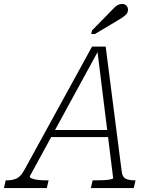

<svg xmlns="http://www.w3.org/2000/svg" viewBox="-70 -952 771 972"><path d="M189 -294H488L490 -258H171ZM422 -703 433 -705 81 -60Q79 -54 90 -49Q101 -44 120.5 -41.5Q140 -39 163 -39H176L167 0H-50L-41 -39H-35Q-6 -39 15 -49Q36 -59 54 -93L396 -716H465L546 -85Q549 -56 566 -47.5Q583 -39 611 -39H616L607 0H390L399 -39H413Q436 -39 456.5 -40Q477 -41 489.5 -44Q502 -47 503 -49ZM486 -890Q499 -903 508 -912.5Q517 -922 527 -927Q537 -932 548 -932Q563 -932 570.5 -923Q578 -914 578 -903Q578 -892 572.5 -884Q567 -876 556 -868Q545 -860 528 -850L411 -780H392L396 -798Z"/></svg>

Font: Roboto Serif 20pt Thin
Style: Italic
Weight: 250
Italic angle: -10°
Version: Version 1.007